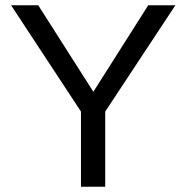

<svg xmlns="http://www.w3.org/2000/svg" viewBox="-20 -708 707 728"><path d="M379 -285V0H287V-285L22 -688H125L334 -360L542 -688H645Z"/></svg>

Font: Libra Sans
Style: Regular
Weight: 400
Foundry: Context Ltd
Version: Version 1.000; ttfautohint (v1.3)